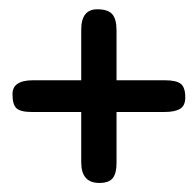

<svg xmlns="http://www.w3.org/2000/svg" viewBox="-20 -514 428 420"><path d="M234.9 -156.7Q234.9 -134.8 226.6 -124.3Q218.3 -113.8 197.3 -113.8Q157.7 -113.8 157.7 -158.7V-269H50.3Q24.9 -269 16.1 -277.1Q7.3 -285.2 7.3 -308.1Q7.3 -338.4 52.2 -338.4H157.7V-449.2Q157.7 -493.7 192.9 -493.7Q216.3 -493.7 225.6 -482.9Q234.9 -472.2 234.9 -447.8V-338.4H340.8Q365.7 -338.4 375.5 -330.6Q385.3 -322.8 385.3 -300.8Q385.3 -282.7 373.8 -275.9Q362.3 -269 339.4 -269H234.9Z"/></svg>

Font: Corben
Style: Regular
Weight: 400
Designer: vernon adams
Foundry: vernon adams
Version: Version 1.100